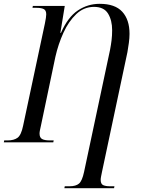

<svg xmlns="http://www.w3.org/2000/svg" viewBox="-40 -745 745 1005"><path d="M297 240 299 230H324Q357 230 373.5 216Q390 202 400 155L536 -484Q541 -510 544 -534.5Q547 -559 547 -587Q547 -639 525.5 -674Q504 -709 452 -709Q399 -709 359 -671Q319 -633 292 -573.5Q265 -514 250 -448L174 -86Q171 -73 169 -63Q167 -53 167 -46Q167 -25 180 -17.5Q193 -10 221 -10H241L239 0H-20L-18 -10H0Q33 -10 52 -24Q71 -38 81 -87L195 -622Q202 -656 202 -670Q202 -691 189 -697.5Q176 -704 152 -704H130L132 -714H299L276 -573H279Q315 -655 367 -690Q419 -725 482 -725Q562 -725 600 -683.5Q638 -642 638 -568Q638 -546 634.5 -520.5Q631 -495 627 -472L494 154Q491 169 489 179Q487 189 487 196Q487 218 500 224Q513 230 535 230H559L557 240Z"/></svg>

Font: Noto Serif Display Condensed
Style: Italic
Weight: 400
Width: 3
Italic angle: -12°
Designer: Monotype Design Team
Foundry: Monotype Imaging Inc.
Version: Version 2.009